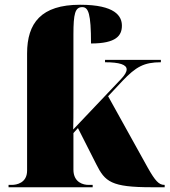

<svg xmlns="http://www.w3.org/2000/svg" viewBox="-20 -788 714 808"><path d="M16 0H370V-10H351C334 -10 289 -18 289 -74V-228L308 -249L385 -97C422 -23 448 0 619 0H673V-10H671C649 -10 633 -27 602 -82L435 -383L495 -447C552 -507 586 -526 657 -526V-536H422V-526C483 -526 513 -516 513 -496C513 -485 505 -472 490 -456L288 -243C289 -276 289 -308 289 -341V-643C289 -730 296 -758 326 -758C352 -758 363 -731 363 -605C470 -605 493 -639 493 -680C493 -720 465 -768 317 -768C153 -768 94 -691 94 -563V-70C94 -17 48 -10 31 -10H16Z"/></svg>

Font: Noto Serif Display Black
Style: Regular
Weight: 900
Designer: Monotype Design Team
Foundry: Monotype Imaging Inc.
Version: Version 2.009